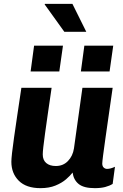

<svg xmlns="http://www.w3.org/2000/svg" viewBox="-20 -967 640 997"><path d="M190 10Q116 10 77.5 -28.5Q39 -67 39 -127Q39 -141 42.5 -173Q46 -205 53 -253.5Q60 -302 69.5 -367Q79 -432 91 -511H248Q237 -436 228.5 -377Q220 -318 214 -274.5Q208 -231 205 -204Q202 -177 202 -165Q202 -136 220 -120.5Q238 -105 270 -105Q308 -105 333 -131Q358 -157 364 -196L408 -511H565Q555 -442 545.5 -375Q536 -308 528 -252.5Q520 -197 515.5 -161.5Q511 -126 511 -118Q511 -104 518.5 -97Q526 -90 536 -90Q554 -90 577 -101L565 -12Q549 -2 526.5 4Q504 10 472 10Q415 10 388.5 -11.5Q362 -33 357 -71Q345 -55 323 -36Q301 -17 268 -3.5Q235 10 190 10ZM428 -802H314L212 -944L213 -947H356ZM549 -596H400L418 -730H568ZM288 -596H139L157 -730H307Z"/></svg>

Font: Chivo Mono Medium
Style: Bold Italic
Weight: 700
Italic angle: -8.05°
Monospace: yes
Version: Version 1.008